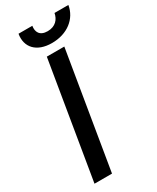

<svg xmlns="http://www.w3.org/2000/svg" viewBox="-229 -977 854 1043"><g transform="rotate(-30 198.5 -456.0)"><path d="M310 -911.9C303.6 -876.1 278.8 -844.5 229 -844.5C178.6 -844.5 164.8 -876.4 170.8 -911.9H84.2C70.7 -832 121.8 -777 217.3 -777C313.9 -777 383.9 -832 397 -911.9ZM264.9 -727.3H155.2L34.4 0H144.2Z"/></g></svg>

Font: TID UI Medium
Style: Italic
Weight: 500
Italic angle: -9.39999°
Designer: The TID Project Authors
Foundry: Bakken & Bæck
Version: Version 1.001;hotconv 1.0.109;makeotfexe 2.5.65596